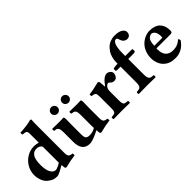

<svg xmlns="http://www.w3.org/2000/svg" viewBox="82 -1492 2297 2297"><g transform="rotate(-45 1230.0 -344.0)"><path d="M351.6 -94.7Q351.1 -103.5 351.1 -120.1V-366.2Q334.5 -388.7 317.4 -395.3Q300.3 -401.9 275.9 -401.9Q253.4 -401.9 234.1 -390.6Q214.8 -379.4 202.1 -358.9Q176.8 -317.4 176.8 -229Q176.8 -144.5 201.7 -100.3Q226.6 -56.2 266.1 -56.2Q275.9 -56.2 306.4 -69.3Q336.9 -82.5 351.6 -94.7ZM354.5 -47.9H346.2Q322.3 -31.7 282 -11Q241.7 9.8 224.1 9.8Q185.1 9.8 160.9 0.2Q136.7 -9.3 106.9 -32.2Q72.3 -59.1 54.7 -104.5Q37.1 -149.9 37.1 -198.2Q37.1 -263.2 70.3 -320.1Q103.5 -377 159.4 -410.4Q215.3 -443.8 278.8 -443.8Q319.8 -443.8 351.1 -432.6V-563Q351.1 -582 350.8 -592.3Q350.6 -602.5 347.2 -611.8Q343.8 -621.1 341.1 -624.8Q338.4 -628.4 328.6 -631.6Q318.8 -634.8 310.3 -635.7Q301.8 -636.7 283.2 -638.2Q275.4 -652.8 279.8 -671.9Q333 -674.3 386.5 -681.6Q439.9 -689 467.8 -698.2Q483.9 -698.2 483.9 -685.1Q481 -647.9 481 -583V-132.8Q481 -89.4 493.2 -74Q505.4 -58.6 545.9 -55.2Q547.4 -50.3 548.3 -39.1Q549.3 -27.8 547.9 -22.9Q466.8 -12.7 381.8 9.8Q360.4 9.8 358.9 -6.8Q356.4 -24.4 354.5 -47.9Z M886.7 -573.2Q886.7 -596.2 902.6 -612.1Q918.5 -627.9 941.4 -627.9Q963.9 -627.9 980.2 -612.1Q996.6 -596.2 996.6 -573.2Q996.6 -550.8 980.2 -534.9Q963.9 -519 941.4 -519Q918.5 -519 902.6 -534.9Q886.7 -550.8 886.7 -573.2ZM700.7 -573.2Q700.7 -596.2 716.8 -612.1Q732.9 -627.9 755.4 -627.9Q778.3 -627.9 794.4 -612.1Q810.5 -596.2 810.5 -573.2Q810.5 -550.8 794.4 -534.9Q778.3 -519 755.4 -519Q732.9 -519 716.8 -534.9Q700.7 -550.8 700.7 -573.2ZM1070.3 -132.8Q1070.3 -89.4 1082.8 -74Q1095.2 -58.6 1135.7 -55.2Q1137.2 -50.3 1138.2 -39.1Q1139.2 -27.8 1137.7 -22.9Q1056.6 -12.7 971.7 9.8Q950.2 9.8 948.7 -6.8Q946.3 -25.4 943.8 -50.8Q898.9 -25.9 851.3 -8.1Q803.7 9.8 777.3 9.8Q649.4 9.8 649.4 -149.9V-306.2Q649.4 -337.4 645.8 -356.2Q642.1 -375 632.8 -384.8Q623.5 -394.5 612.5 -397.7Q601.6 -400.9 582.5 -401.9Q578.1 -406.2 578.1 -418.9Q578.1 -431.6 582.5 -436Q668.5 -434.1 714.4 -434.1Q735.4 -434.1 771.5 -436Q781.7 -425.8 781.7 -401.9Q781.7 -397.5 780.8 -376.5Q779.8 -355.5 779.8 -306.2V-139.2Q779.8 -113.8 784.7 -97.9Q789.6 -82 800.3 -75Q811 -67.9 821.5 -65.9Q832 -64 849.6 -64Q897.5 -64 941.4 -90.8Q940.4 -111.3 940.4 -120.6V-306.2Q940.4 -337.9 937.5 -356Q934.6 -374 925.5 -383.8Q916.5 -393.6 905.8 -396.7Q895 -399.9 873.5 -401.9Q869.1 -406.2 869.1 -418.9Q869.1 -431.6 873.5 -436Q959.5 -434.1 1005.4 -434.1Q1026.4 -434.1 1062.5 -436Q1072.8 -425.8 1072.8 -401.9Q1072.8 -397.5 1071.5 -376.5Q1070.3 -355.5 1070.3 -306.2Z M1386.2 -268.1V-122.1Q1386.2 -100.6 1387 -86.9Q1387.7 -73.2 1391.4 -62.7Q1395 -52.2 1398.9 -47.4Q1402.8 -42.5 1412.6 -39.1Q1422.4 -35.6 1431.2 -34.4Q1439.9 -33.2 1458 -32.2Q1462.4 -27.8 1462.4 -15.1Q1462.4 -2.4 1458 2Q1372.1 0 1321.3 0Q1268.1 0 1184.1 2Q1179.7 -2.4 1179.7 -15.1Q1179.7 -27.8 1184.1 -32.2Q1202.6 -33.7 1210.9 -34.7Q1219.2 -35.6 1229.5 -39.3Q1239.7 -43 1243.4 -47.9Q1247.1 -52.7 1251 -63Q1254.9 -73.2 1255.6 -86.9Q1256.3 -100.6 1256.3 -122.1V-309.1Q1256.3 -351.6 1244.6 -363.8Q1232.9 -376 1191.4 -379.9Q1189.9 -384.8 1188.7 -395.5Q1187.5 -406.2 1189 -411.1Q1251.5 -417 1355 -443.8Q1365.2 -443.8 1371.3 -438.7Q1377.4 -433.6 1378.4 -426.8Q1383.3 -377.9 1385.3 -348.1H1389.2Q1455.6 -443.8 1508.3 -443.8Q1534.7 -443.8 1554.4 -426Q1574.2 -408.2 1574.2 -388.2Q1574.2 -357.4 1556.6 -336.4Q1539.1 -315.4 1516.6 -315.4Q1485.8 -315.4 1468.3 -332L1461.9 -338.9Q1456.5 -343.8 1454.6 -345.5Q1452.6 -347.2 1449 -349.1Q1445.3 -351.1 1441.9 -351.1Q1435.1 -351.1 1428.7 -348.1Q1422.4 -345.2 1419.9 -342.8L1410.2 -334Q1386.2 -311 1386.2 -268.1Z M1815.9 -127.9Q1815.9 -95.7 1819.1 -77.9Q1822.3 -60.1 1832 -49.8Q1841.8 -39.6 1854.7 -36.4Q1867.7 -33.2 1893.1 -32.2Q1897.5 -27.8 1897.5 -15.1Q1897.5 -2.4 1893.1 2Q1807.1 0 1751 0Q1692.9 0 1608.9 2Q1604.5 -2.4 1604.5 -15.1Q1604.5 -27.8 1608.9 -32.2Q1634.3 -33.2 1647.2 -36.4Q1660.2 -39.6 1669.9 -49.6Q1679.7 -59.6 1682.9 -77.1Q1686 -94.7 1686 -126V-383.8H1635.7Q1619.6 -383.8 1614.3 -386.2Q1608.9 -388.7 1608.9 -394V-420.9Q1608.9 -426.3 1632.8 -430.2Q1656.7 -434.1 1684.1 -434.1H1686V-454.1Q1686 -499.5 1696.8 -536.4Q1707.5 -573.2 1721.4 -595Q1735.4 -616.7 1756.8 -640.1Q1783.7 -669.4 1821.8 -683.8Q1859.9 -698.2 1897.9 -698.2Q1935.5 -698.2 1963.9 -690.7Q1992.2 -683.1 2006.8 -671.1Q2021.5 -659.2 2028.3 -647.2Q2035.2 -635.3 2035.2 -624Q2035.2 -592.8 2019.5 -576.4Q2003.9 -560.1 1978 -560.1Q1952.1 -560.1 1933.1 -576.2Q1914.1 -592.3 1906.7 -617.2Q1901.9 -633.3 1900.4 -638.7Q1897.9 -645 1892.6 -650.4Q1887.2 -655.8 1878.9 -655.8Q1871.1 -655.8 1863.8 -652.6Q1856.4 -649.4 1847.4 -638.4Q1838.4 -627.4 1831.8 -609.6Q1825.2 -591.8 1820.6 -559.6Q1815.9 -527.3 1815.9 -484.9V-434.1H1917Q1930.2 -434.1 1933.6 -431.6Q1937 -429.2 1937 -423.8V-400.9Q1937 -383.8 1901.9 -383.8H1815.9Z M2148.4 -274.9H2284.7Q2286.6 -276.9 2286.6 -295.9Q2286.6 -350.1 2266.8 -376Q2247.1 -401.9 2222.7 -401.9Q2211.9 -401.9 2195.6 -393.1Q2179.2 -384.3 2168.5 -368.2Q2150.4 -340.8 2148.4 -274.9ZM2402.3 -128.9Q2409.2 -128.9 2413.3 -119.1Q2417.5 -109.4 2417.5 -98.1Q2380.9 -44.4 2332.3 -17.3Q2283.7 9.8 2230.5 9.8Q2177.7 9.8 2142.1 -2Q2106.4 -14.2 2077.6 -40Q2046.4 -67.9 2030.3 -110.4Q2013.7 -152.3 2013.7 -198.2Q2013.7 -253.4 2033.2 -300.8Q2052.7 -348.1 2084.2 -378.7Q2115.7 -409.2 2154.8 -426.5Q2193.8 -443.8 2233.4 -443.8Q2275.9 -443.8 2308.3 -433.3Q2340.8 -422.9 2360.4 -406Q2379.9 -389.2 2392.3 -365.2Q2404.8 -341.3 2409.2 -317.4Q2413.6 -293.5 2413.6 -266.1Q2413.6 -234.9 2384.8 -234.9H2144.5Q2144.5 -232.4 2144 -227.5Q2143.6 -222.7 2143.6 -219.2Q2143.6 -147.5 2176.5 -111.8Q2209.5 -76.2 2269.5 -76.2Q2351.1 -76.2 2402.3 -128.9Z"/></g></svg>

Font: Linux Libertine G
Style: Bold
Weight: 700
Designer: Philipp H. Poll
Foundry: Philipp H. Poll
Version: Version 5.0.3